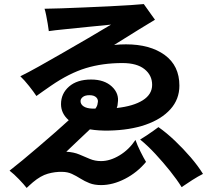

<svg xmlns="http://www.w3.org/2000/svg" viewBox="-20 -846 1040 944"><path d="M111 78Q98 61 73.5 35.5Q49 10 27 -7Q53 -27 90.5 -58Q128 -89 170 -125Q212 -161 251 -195Q290 -229 318 -255Q280 -288 280 -334Q280 -386 319.5 -420.5Q359 -455 428 -455Q493 -455 530 -420.5Q567 -386 559 -339Q559 -327 554 -315Q636 -324 682 -353Q728 -382 728 -429Q728 -476 690.5 -506Q653 -536 582 -536Q484 -536 402 -511Q320 -486 230 -424Q209 -410 190.5 -396.5Q172 -383 159 -374Q146 -394 123 -423Q100 -452 80 -471Q117 -489 171.5 -519.5Q226 -550 288.5 -586Q351 -622 413 -658Q475 -694 526 -725Q471 -720 409.5 -713.5Q348 -707 297 -702Q246 -697 220 -693Q218 -709 214.5 -730Q211 -751 207 -771Q203 -791 199 -803Q228 -803 280.5 -805Q333 -807 395.5 -809.5Q458 -812 518 -815Q578 -818 623.5 -821Q669 -824 687 -826Q693 -818 703 -803.5Q713 -789 724 -774Q735 -759 742 -749Q720 -736 665.5 -702.5Q611 -669 541 -625Q570 -628 599 -628Q718 -628 790 -575.5Q862 -523 862 -425Q862 -358 818 -309Q774 -260 696.5 -233Q619 -206 516 -204Q464 -203 422 -210Q399 -188 368.5 -159.5Q338 -131 306 -100Q343 -98 370 -86.5Q397 -75 422 -64.5Q447 -54 477 -54Q521 -54 567.5 -82Q614 -110 646 -158Q655 -132 671 -100Q687 -68 698 -50Q655 2 595 33Q535 64 477 64Q444 64 420 54.5Q396 45 375.5 32Q355 19 333.5 9Q312 -1 285 -1Q251 -2 215.5 8Q180 18 142 50Q132 58 124.5 65.5Q117 73 111 78ZM873 74Q850 37 816 -5.5Q782 -48 744 -89Q706 -130 669 -160Q683 -168 700 -179.5Q717 -191 733.5 -202.5Q750 -214 759 -221Q799 -193 840 -154Q881 -115 917.5 -72.5Q954 -30 978 9Q954 21 925 39.5Q896 58 873 74ZM434 -312H449Q459 -325 460 -338Q465 -355 454 -366.5Q443 -378 420 -378Q398 -378 387 -369Q376 -360 376 -349Q376 -333 391 -323Q406 -313 434 -312Z"/></svg>

Font: Zen Kaku Gothic Antique
Style: Bold
Weight: 700
Designer: Yoshimichi Ohira
Foundry: Positype
Version: Version 1.001